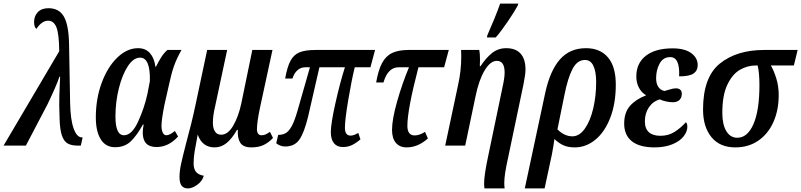

<svg xmlns="http://www.w3.org/2000/svg" viewBox="-40 -816 4490 1076"><path d="M292 -529Q291 -627 276 -663.5Q261 -700 230 -700Q194 -700 164 -654Q151 -664 151 -693Q151 -726 172 -748Q193 -770 232 -770Q291 -770 318 -723Q345 -676 347 -570L353 -238Q355 -144 373 -95Q391 -46 419 -46H423L413 0H395Q361 0 340 -11.5Q319 -23 307.5 -55Q296 -87 294 -148Q292 -198 292 -225Q292 -281 294.5 -329.5Q297 -378 297 -386H293Q286 -363 265 -315.5Q244 -268 226 -231L105 0H-20Z M497 -158Q497 -263 530 -352Q563 -441 617.5 -493.5Q672 -546 734 -546Q776 -546 800.5 -518Q825 -490 831 -442H834Q851 -476 865 -497.5Q879 -519 898 -536H977Q950 -488 935 -445.5Q920 -403 907 -341L881 -226Q865 -144 865 -112Q865 -88 872 -73Q879 -58 892 -58Q911 -58 940 -82L958 -51Q905 8 837 8Q760 8 760 -73Q760 -93 765 -118H761Q726 -55 692 -23Q658 9 605 9Q552 9 524.5 -35.5Q497 -80 497 -158ZM786 -289 800 -362Q803 -493 745 -493Q708 -493 676.5 -445Q645 -397 626 -320.5Q607 -244 607 -163Q607 -58 655 -58Q699 -58 734 -134.5Q769 -211 786 -289Z M966 175Q966 144 974.5 104Q983 64 1002 -9Q1035 -130 1055 -225L1121 -536H1233L1166 -222Q1153 -168 1153 -128Q1153 -98 1164.5 -79.5Q1176 -61 1199 -61Q1237 -61 1266.5 -111Q1296 -161 1312 -235L1374 -536H1487L1418 -217Q1400 -133 1400 -92Q1400 -76 1406.5 -67Q1413 -58 1426 -58Q1438 -58 1448 -62.5Q1458 -67 1473 -77L1490 -43Q1467 -18 1438.5 -4Q1410 10 1369 10Q1323 10 1306.5 -16Q1290 -42 1293 -88H1288Q1261 -40 1230.5 -15Q1200 10 1163 10Q1093 10 1068 -62Q1056 0 1050.5 34Q1045 68 1045 100Q1045 129 1057.5 146Q1070 163 1102 169Q1094 199 1065.5 219.5Q1037 240 1013 240Q990 240 978 225Q966 210 966 175Z M1814 -76Q1814 -123 1840 -239Q1866 -355 1893 -439H1750L1687 -164Q1665 -73 1638 -34Q1611 5 1558 5Q1531 5 1508 -13L1519 -60Q1543 -60 1560.5 -69.5Q1578 -79 1594 -107.5Q1610 -136 1626 -191L1697 -439H1672Q1645 -439 1626.5 -422Q1608 -405 1599 -376H1558Q1570 -442 1588 -475.5Q1606 -509 1638 -522.5Q1670 -536 1728 -536H2062L2036 -439H1948Q1930 -365 1911.5 -255Q1893 -145 1893 -100Q1893 -56 1925 -56Q1942 -56 1968 -71L1980 -35Q1954 -13 1931.5 -2.5Q1909 8 1881 8Q1849 8 1831.5 -13.5Q1814 -35 1814 -76Z M2157 -88Q2157 -147 2185.5 -247.5Q2214 -348 2252 -439H2194Q2134 -439 2109 -354H2068Q2080 -423 2101 -462.5Q2122 -502 2157.5 -519Q2193 -536 2250 -536H2475L2449 -439H2305Q2243 -202 2243 -111Q2243 -57 2284 -57Q2310 -57 2342 -77L2358 -40Q2302 10 2239 10Q2200 10 2178.5 -15.5Q2157 -41 2157 -88Z M2673 212Q2673 165 2696 58L2778 -336Q2788 -381 2788 -410Q2788 -475 2744 -475Q2708 -475 2675.5 -420.5Q2643 -366 2625 -276L2567 0H2455L2527 -339Q2545 -418 2545 -501Q2545 -525 2544 -536H2646Q2650 -516 2650 -481Q2650 -456 2649 -445H2653Q2682 -490 2716.5 -518Q2751 -546 2797 -546Q2850 -546 2877.5 -515.5Q2905 -485 2905 -426Q2905 -399 2893 -340L2807 70Q2786 163 2786 209Q2786 224 2788 240H2675Q2673 224 2673 212ZM2691 -618Q2708 -656 2729.5 -708.5Q2751 -761 2763 -796H2865L2861 -784Q2842 -749 2805 -694.5Q2768 -640 2738 -606H2689Z M3015 -293Q3042 -419 3097.5 -482.5Q3153 -546 3244 -546Q3323 -546 3367 -494.5Q3411 -443 3411 -342Q3411 -236 3380 -156Q3349 -76 3296.5 -33Q3244 10 3181 10Q3143 10 3117 -2Q3091 -14 3067 -37Q3063 -4 3053 49L3012 240H2901ZM3301 -356Q3301 -414 3285.5 -447Q3270 -480 3238 -480Q3195 -480 3168.5 -429.5Q3142 -379 3123 -283L3084 -91Q3123 -52 3168 -52Q3207 -52 3237.5 -95Q3268 -138 3284.5 -208Q3301 -278 3301 -356Z M3458 -123Q3458 -186 3491 -223Q3524 -260 3579 -281L3580 -283Q3556 -296 3541 -324Q3526 -352 3526 -387Q3526 -462 3579.5 -503.5Q3633 -545 3729 -545Q3797 -545 3833.5 -518.5Q3870 -492 3870 -451Q3870 -420 3846.5 -404Q3823 -388 3766 -388Q3771 -496 3716 -496Q3676 -496 3656.5 -459.5Q3637 -423 3637 -378Q3637 -348 3649 -329.5Q3661 -311 3684 -306Q3693 -308 3713 -314.5Q3733 -321 3748 -321Q3764 -321 3772.5 -313Q3781 -305 3781 -291Q3781 -269 3768 -256Q3755 -243 3730 -243Q3712 -243 3690.5 -248Q3669 -253 3658 -259Q3619 -248 3596.5 -214.5Q3574 -181 3574 -136Q3574 -95 3596.5 -75Q3619 -55 3661 -55Q3705 -55 3739 -76Q3773 -97 3804 -131Q3807 -129 3809.5 -122Q3812 -115 3812 -106Q3812 -78 3790.5 -51Q3769 -24 3727 -7Q3685 10 3628 10Q3544 10 3501 -24.5Q3458 -59 3458 -123Z M3900 -202Q3900 -384 3994.5 -460Q4089 -536 4242 -536H4430L4409 -449H4280Q4297 -420 4310.5 -376.5Q4324 -333 4324 -283Q4324 -199 4294.5 -132.5Q4265 -66 4210 -28Q4155 10 4081 10Q3994 10 3947 -47.5Q3900 -105 3900 -202ZM4216 -340Q4216 -407 4206 -449H4195Q4149 -449 4107 -425Q4065 -401 4036.5 -342Q4008 -283 4008 -183Q4008 -118 4030.5 -81Q4053 -44 4092 -44Q4149 -44 4182.5 -120.5Q4216 -197 4216 -340Z"/></svg>

Font: Noto Serif CondSemiBold
Style: Italic
Weight: 600
Width: 3
Italic angle: -12°
Designer: Monotype Design Team
Foundry: Monotype Imaging Inc.
Version: Version 1.001